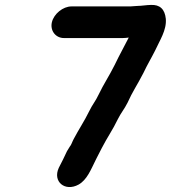

<svg xmlns="http://www.w3.org/2000/svg" viewBox="-20 -696 691 777"><path d="M239 -542H477C484 -542 493 -543 501 -544C481 -504 465 -477 444 -433C420 -385 400 -357 379 -313C367 -287 354 -273 341 -246C321 -205 299 -173 278 -133C272 -122 269 -110 262 -102L251 -84C242 -64 229 -38 218 -17C192 39 243 81 298 51C332 32 348 -10 366 -46L372 -58C379 -71 385 -83 392 -97C414 -140 436 -170 457 -214C470 -240 483 -254 496 -280C516 -325 536 -353 560 -400C578 -438 591 -458 608 -492C626 -532 655 -574 651 -620C647 -659 627 -678 590 -676C575 -676 552 -672 536 -672C528 -672 515 -670 507 -670H269C235 -670 198 -640 190 -606C182 -572 205 -542 239 -542Z"/></svg>

Font: Electronic
Style: SuThkIt
Weight: 900
Version: Version 1.011